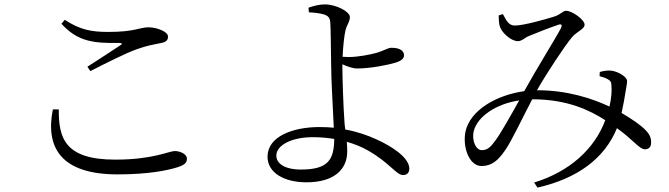

<svg xmlns="http://www.w3.org/2000/svg" viewBox="-20 -791 3040 872"><path d="M259 -683C333 -602 405 -594 522 -596C536 -595 537 -592 526 -585C490 -561 427 -520 377 -488L390 -468C459 -503 550 -549 600 -567C650 -585 680 -589 708 -595C733 -599 743 -607 743 -625C743 -648 691 -667 654 -667C615 -667 592 -646 473 -646C395 -646 345 -655 274 -701ZM247 -294C246 -167 272 -66 503 -66C676 -66 747 -105 774 -105C799 -105 829 -91 829 -70C829 -52 818 -42 788 -32C742 -17 653 1 514 1C260 1 185 -118 220 -294Z M1383 -735C1406 -734 1433 -731 1453 -725C1471 -718 1478 -711 1480 -689C1482 -669 1483 -558 1484 -493C1484 -425 1493 -287 1496 -211C1476 -213 1454 -214 1431 -214C1311 -214 1195 -172 1195 -79C1195 -8 1268 37 1372 37C1494 37 1557 -19 1557 -103C1557 -120 1556 -134 1555 -147C1590 -137 1623 -124 1652 -107C1748 -53 1780 4 1810 4C1828 4 1839 -6 1839 -25C1839 -77 1754 -129 1692 -157C1649 -177 1602 -193 1548 -203L1545 -229C1539 -308 1535 -440 1535 -486V-499C1555 -490 1581 -480 1602 -480C1665 -480 1747 -497 1778 -507C1804 -515 1815 -527 1815 -539C1815 -561 1796 -574 1757 -574C1743 -574 1725 -562 1694 -552C1659 -542 1603 -532 1565 -532L1536 -533C1538 -579 1543 -627 1549 -653C1557 -683 1569 -691 1569 -714C1569 -738 1507 -771 1455 -771C1429 -771 1404 -764 1381 -756ZM1498 -160C1497 -65 1470 -21 1347 -21C1272 -21 1235 -49 1235 -84C1235 -132 1305 -168 1401 -168C1435 -168 1467 -165 1498 -160Z M2704 -464 2703 -445C2719 -441 2730 -437 2741 -431C2754 -423 2757 -417 2757 -400C2759 -378 2757 -345 2748 -307C2670 -344 2555 -381 2424 -381H2419L2421 -385C2462 -457 2545 -583 2577 -621C2599 -648 2635 -658 2635 -679C2635 -702 2578 -742 2551 -742C2535 -742 2530 -726 2495 -715C2459 -704 2359 -675 2318 -675C2289 -675 2279 -700 2264 -727L2245 -721C2245 -704 2246 -681 2251 -668C2262 -639 2303 -604 2332 -604C2350 -604 2364 -620 2381 -627C2419 -643 2481 -667 2517 -679C2530 -683 2535 -678 2527 -662C2503 -616 2413 -472 2366 -386L2361 -377C2233 -359 2115 -290 2094 -193C2080 -122 2111 -37 2167 -37C2213 -37 2242 -62 2273 -107C2302 -147 2353 -256 2397 -340H2399C2557 -340 2659 -290 2729 -245C2679 -112 2565 -11 2406 38L2421 61C2602 20 2726 -71 2782 -209C2857 -155 2884 -113 2909 -113C2928 -113 2937 -125 2937 -141C2938 -163 2932 -179 2913 -199C2890 -223 2852 -249 2803 -278C2811 -313 2817 -349 2820 -368C2823 -391 2828 -407 2828 -423C2828 -442 2788 -466 2757 -470C2740 -472 2720 -469 2704 -464ZM2338 -335C2300 -267 2254 -185 2230 -153C2208 -123 2194 -109 2168 -109C2141 -109 2121 -154 2132 -197C2149 -261 2231 -319 2338 -335Z"/></svg>

Font: Noto Serif CJK TC
Style: Regular
Weight: 400
Designer: Ryoko NISHIZUKA 西塚涼子 (kana & ideographs); Frank Grießhammer (Latin, Greek & Cyrillic); Wenlong ZHANG 张文龙 (bopomofo); San
Foundry: Adobe
Version: Version 2.001;hotconv 1.1.0;makeotfexe 2.6.0